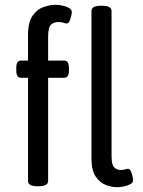

<svg xmlns="http://www.w3.org/2000/svg" viewBox="-20 -776 596 802"><path d="M137 2Q97 2 97 -20V-451H68Q48 -451 48 -481V-493Q48 -523 68 -523H97V-629Q97 -684 116.5 -711Q136 -738 163 -747Q190 -756 211 -756Q226 -756 242 -752.5Q258 -749 269 -742.5Q280 -736 280 -725Q280 -721 277.5 -709.5Q275 -698 270.5 -688Q266 -678 258 -678Q252 -678 245 -681Q238 -684 222 -684Q206 -684 193.5 -673.5Q181 -663 181 -621V-523H248Q268 -523 268 -493V-481Q268 -451 248 -451H181V-20Q181 2 141 2ZM468 6Q448 6 423 -3Q398 -12 380 -38Q362 -64 362 -115V-730Q362 -752 402 -752H406Q446 -752 446 -730V-123Q446 -88 457 -77Q468 -66 483 -66Q497 -66 503.5 -68.5Q510 -71 515 -71Q522 -71 526.5 -61Q531 -51 533.5 -39.5Q536 -28 536 -24Q536 -13 524 -6.5Q512 0 496 3Q480 6 468 6Z"/></svg>

Font: Asap Condensed VF Beta
Style: Regular
Weight: 400
Designer: Pablo Cosgaya
Foundry: Omnibus-Type
Version: Version 1.008